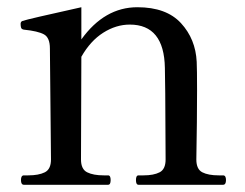

<svg xmlns="http://www.w3.org/2000/svg" viewBox="-20 -511 677 531"><path d="M597 -26Q605 -26 605 -13Q605 0 597 0H363Q356 0 356 -13Q356 -26 363 -26H377Q405 -26 421.5 -34.5Q438 -43 438 -70L437 -253L436 -323Q434 -443 339 -443Q301 -443 265.5 -420.5Q230 -398 205 -354L204 -70Q204 -43 221 -34.5Q238 -26 267 -26H279Q286 -26 286 -13Q286 0 279 0H46Q38 0 38 -13Q38 -26 46 -26H58Q87 -26 104 -34.5Q121 -43 121 -70L118 -377Q118 -407 101.5 -416Q85 -425 46 -429Q40 -430 38.5 -434Q37 -438 37 -445Q37 -451 42 -453Q56 -458 205 -491V-402Q269 -491 360 -491Q440 -491 480.5 -447Q521 -403 524 -340Q525 -320 525 -261Q525 -180 523 -70Q523 -43 539.5 -34.5Q556 -26 585 -26Z"/></svg>

Font: Shippori Mincho Medium
Style: Regular
Weight: 500
Designer: FONTDASU
Foundry: FONTDASU / Google Inc. / but / Adobe
Version: Version 3.110; ttfautohint (v1.8.3)